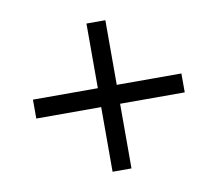

<svg xmlns="http://www.w3.org/2000/svg" viewBox="-68 -660 839 740"><g transform="rotate(-10 351.5 -290.0)"><path d="M315 0V-253H61V-327H315V-580H389V-327H642V-253H389V0Z"/></g></svg>

Font: M PLUS 1
Style: Regular
Weight: 400
Designer: Coji Morishita
Foundry: UNDERFOREST DESIGN
Version: Version 1.001